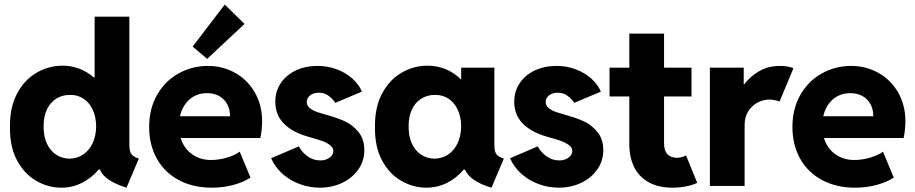

<svg xmlns="http://www.w3.org/2000/svg" viewBox="-20 -826 4067 853"><path d="M423.8 -73.2H418.9Q386.7 -35.2 344 -13.7Q301.3 7.8 252.9 7.8Q193.8 7.8 140.9 -22.7Q87.9 -53.2 55.4 -114Q22.9 -174.8 24.4 -261.7Q22.9 -347.7 55.4 -409.4Q87.9 -471.2 142.1 -502.7Q196.3 -534.2 257.8 -534.2Q297.4 -534.2 332.5 -520.8Q367.7 -507.3 396 -482.4H400.4V-752H554.7V-181.6Q554.7 -162.6 558.6 -151.6Q562.5 -140.6 571.3 -133.8Q580.1 -127 596.7 -121.1L542 7.8Q492.2 -7.8 462.9 -27.8Q433.6 -47.9 423.8 -73.2ZM407.2 -264.6Q406.7 -307.6 391.6 -339.4Q376.5 -371.1 350.6 -387.9Q324.7 -404.8 292 -404.3Q257.3 -404.8 230.2 -387.9Q203.1 -371.1 188.2 -339.1Q173.3 -307.1 173.8 -264.6Q173.3 -221.7 187.7 -189.5Q202.1 -157.2 228.5 -139.4Q254.9 -121.6 289.1 -121.1Q322.8 -121.6 349.4 -139.4Q376 -157.2 391.4 -189.7Q406.7 -222.2 407.2 -264.6Z M642.6 -261.7Q642.6 -342.3 677.5 -403.8Q712.4 -465.3 772 -499Q831.5 -532.7 902.3 -533.2Q969.7 -533.2 1025.1 -502Q1080.6 -470.7 1112.5 -414.6Q1144.5 -358.4 1144.5 -287.1Q1144 -247.6 1136.7 -212.9H782.7Q796.4 -167.5 832.3 -141.4Q868.2 -115.2 918 -115.2Q953.1 -115.2 989.5 -126.2Q1025.9 -137.2 1044.9 -152.3L1092.8 -37.1Q1062 -16.6 1016.6 -4.4Q971.2 7.8 920.9 7.8Q836.9 7.8 773.7 -26.4Q710.4 -60.5 676.5 -121.8Q642.6 -183.1 642.6 -261.7ZM1002 -309.6Q1002 -340.8 989 -364Q976.1 -387.2 953.1 -399.7Q930.2 -412.1 900.4 -412.1Q853.5 -412.1 821.8 -384Q790 -356 779.8 -309.6ZM835.9 -619.1 978.5 -805.7 1066.4 -719.7 900.4 -564.5Z M1184.6 -123 1307.6 -175.8Q1321.8 -148.9 1347.2 -131.1Q1372.6 -113.3 1402.3 -113.3Q1419.9 -113.3 1433.3 -119.4Q1446.8 -125.5 1453.9 -135Q1460.9 -144.5 1460.9 -155.3Q1460.9 -170.4 1445.8 -181.6Q1430.7 -192.9 1411.1 -199.7Q1391.6 -206.5 1362.3 -214.8Q1350.6 -218.8 1345.7 -219.7Q1278.8 -238.8 1241 -277.1Q1203.1 -315.4 1203.1 -374Q1203.1 -420.4 1227.5 -456.8Q1252 -493.2 1294.7 -513.2Q1337.4 -533.2 1390.6 -533.2Q1436 -533.2 1476.3 -518.1Q1516.6 -502.9 1545.7 -476.8Q1574.7 -450.7 1587.9 -418.9L1469.7 -369.1Q1458.5 -386.2 1440.2 -400.1Q1421.9 -414.1 1395.5 -414.1Q1373 -414.1 1357.9 -402.3Q1342.8 -390.6 1342.8 -373Q1342.8 -356.4 1356.7 -345.5Q1370.6 -334.5 1390.1 -327.9Q1409.7 -321.3 1447.3 -310.5Q1482.4 -300.8 1514.2 -286.1Q1545.9 -271.5 1572.3 -240Q1598.6 -208.5 1598.6 -159.2Q1598.6 -110.8 1571.8 -72.8Q1544.9 -34.7 1499.8 -13.4Q1454.6 7.8 1401.4 7.8Q1355 7.8 1311.8 -8.1Q1268.6 -23.9 1235.1 -53.7Q1201.7 -83.5 1184.6 -123Z M2045.9 -72.3H2039.6Q2007.8 -34.2 1965.3 -13.2Q1922.9 7.8 1874.5 7.8Q1815.4 7.8 1762.5 -22.7Q1709.5 -53.2 1677 -114Q1644.5 -174.8 1646 -261.7Q1644.5 -347.7 1677 -409.4Q1709.5 -471.2 1763.7 -502.7Q1817.9 -534.2 1879.4 -534.2Q1922.4 -534.2 1960.2 -518.6Q1998 -502.9 2027.3 -473.6H2028.8V-525.4H2176.3V-191.4Q2175.8 -167 2179.2 -154.3Q2182.6 -141.6 2191.2 -134.8Q2199.7 -127.9 2218.3 -121.1L2163.6 7.8Q2068.4 -20 2045.9 -72.3ZM2028.8 -264.6Q2028.3 -307.6 2013.2 -339.4Q1998 -371.1 1972.2 -387.9Q1946.3 -404.8 1913.6 -404.3Q1878.9 -404.8 1851.8 -387.9Q1824.7 -371.1 1809.8 -339.1Q1794.9 -307.1 1795.4 -264.6Q1794.9 -221.7 1809.3 -189.5Q1823.7 -157.2 1850.1 -139.4Q1876.5 -121.6 1910.6 -121.1Q1944.3 -121.6 1970.9 -139.4Q1997.6 -157.2 2012.9 -189.7Q2028.3 -222.2 2028.8 -264.6Z M2246.1 -123 2369.1 -175.8Q2383.3 -148.9 2408.7 -131.1Q2434.1 -113.3 2463.9 -113.3Q2481.4 -113.3 2494.9 -119.4Q2508.3 -125.5 2515.4 -135Q2522.5 -144.5 2522.5 -155.3Q2522.5 -170.4 2507.3 -181.6Q2492.2 -192.9 2472.7 -199.7Q2453.1 -206.5 2423.8 -214.8Q2412.1 -218.8 2407.2 -219.7Q2340.3 -238.8 2302.5 -277.1Q2264.6 -315.4 2264.6 -374Q2264.6 -420.4 2289.1 -456.8Q2313.5 -493.2 2356.2 -513.2Q2398.9 -533.2 2452.1 -533.2Q2497.6 -533.2 2537.8 -518.1Q2578.1 -502.9 2607.2 -476.8Q2636.2 -450.7 2649.4 -418.9L2531.2 -369.1Q2520 -386.2 2501.7 -400.1Q2483.4 -414.1 2457 -414.1Q2434.6 -414.1 2419.4 -402.3Q2404.3 -390.6 2404.3 -373Q2404.3 -356.4 2418.2 -345.5Q2432.1 -334.5 2451.7 -327.9Q2471.2 -321.3 2508.8 -310.5Q2543.9 -300.8 2575.7 -286.1Q2607.4 -271.5 2633.8 -240Q2660.2 -208.5 2660.2 -159.2Q2660.2 -110.8 2633.3 -72.8Q2606.4 -34.7 2561.3 -13.4Q2516.1 7.8 2462.9 7.8Q2416.5 7.8 2373.3 -8.1Q2330.1 -23.9 2296.6 -53.7Q2263.2 -83.5 2246.1 -123Z M2775.9 -184.6V-397.5H2688V-525.4H2775.9V-676.8H2930.2V-525.4H3052.2V-397.5H2930.2V-188.5Q2930.2 -156.2 2945.6 -140.6Q2960.9 -125 2986.8 -125Q3008.8 -125 3027.8 -135.7L3077.6 -13.7Q3056.2 -3.4 3027.1 2.2Q2998 7.8 2968.3 7.8Q2904.8 7.8 2861.8 -16.4Q2818.8 -40.5 2797.4 -83.7Q2775.9 -127 2775.9 -184.6Z M3133.8 -525.4H3284.2V-451.2H3286.1Q3312.5 -486.3 3352.8 -509.8Q3393.1 -533.2 3445.3 -533.2Q3464.4 -533.2 3481 -530Q3497.6 -526.9 3504.9 -522.5L3443.4 -375Q3437 -377.9 3424.3 -380.6Q3411.6 -383.3 3397.5 -383.8Q3371.6 -383.3 3346.4 -370.6Q3321.3 -357.9 3304.7 -332.3Q3288.1 -306.6 3288.1 -269.5V0H3133.8Z M3500.5 -261.7Q3500.5 -342.3 3535.4 -403.8Q3570.3 -465.3 3629.9 -499Q3689.5 -532.7 3760.3 -533.2Q3827.6 -533.2 3883.1 -502Q3938.5 -470.7 3970.5 -414.6Q4002.4 -358.4 4002.4 -287.1Q4002 -247.6 3994.6 -212.9H3640.6Q3654.3 -167.5 3690.2 -141.4Q3726.1 -115.2 3775.9 -115.2Q3811 -115.2 3847.4 -126.2Q3883.8 -137.2 3902.8 -152.3L3950.7 -37.1Q3919.9 -16.6 3874.5 -4.4Q3829.1 7.8 3778.8 7.8Q3694.8 7.8 3631.6 -26.4Q3568.4 -60.5 3534.4 -121.8Q3500.5 -183.1 3500.5 -261.7ZM3859.9 -309.6Q3859.9 -340.8 3846.9 -364Q3834 -387.2 3811 -399.7Q3788.1 -412.1 3758.3 -412.1Q3711.4 -412.1 3679.7 -384Q3647.9 -356 3637.7 -309.6Z"/></svg>

Font: Reddit Sans Strawberry ExBold
Style: Regular
Weight: 800
Designer: Stephen Hutchings
Foundry: Reddit
Version: Version 1.013